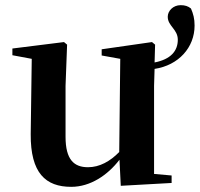

<svg xmlns="http://www.w3.org/2000/svg" viewBox="-20 -708 774 744"><path d="M234 -375 240 -535 228 -545 28 -520V-494L103 -480L99 -188C98 -37 157 16 256 16C330 16 397 -29 443 -89L448 12L645 1V-28L577 -34V-375L579 -441C672 -455 734 -524 734 -609C734 -636 729 -654 720 -675C709 -684 697 -688 680 -688C651 -688 630 -666 630 -643C630 -607 669 -595 669 -554C669 -510 641 -478 579 -466L581 -535L569 -545L374 -517V-493L446 -480L442 -119C407 -83 366 -60 321 -60C267 -60 234 -89 234 -178Z"/></svg>

Font: Noto Serif JP
Style: Bold
Weight: 700
Designer: Ryoko NISHIZUKA 西塚涼子 (kana & ideographs); Frank Grießhammer (Latin, Greek & Cyrillic); Wenlong ZHANG 张文龙 (bopomofo); San
Foundry: Adobe
Version: Version 2.001;hotconv 1.1.0;makeotfexe 2.6.0